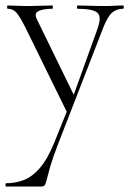

<svg xmlns="http://www.w3.org/2000/svg" viewBox="-20 -406 477 701"><path d="M178 115 228 -9 229 13 74 -303Q52 -347 39.5 -360.5Q27 -374 8 -374Q6 -374 6 -380Q6 -386 8 -386Q23 -386 39 -385Q55 -384 70 -384Q102 -384 126.5 -385Q151 -386 171 -386Q173 -386 173 -380Q173 -374 171 -374Q140 -374 121.5 -366Q103 -358 115 -335L255 -48L233 -15L336 -301Q352 -345 335.5 -359.5Q319 -374 263 -374Q261 -374 261 -380Q261 -386 263 -386Q287 -386 308.5 -385Q330 -384 364 -384Q385 -384 398 -385Q411 -386 429 -386Q432 -386 432 -380Q432 -374 429 -374Q406 -374 389.5 -360Q373 -346 357 -305L192 120Q172 172 163 203.5Q154 235 150.5 250Q147 265 143.5 270Q140 275 129 275H2Q0 275 0 269Q0 263 2 263Q36 263 66.5 251.5Q97 240 125 208Q153 176 178 115Z"/></svg>

Font: Cormorant Infant Light
Style: Regular
Weight: 300
Designer: Christian Thalmann (Catharsis Fonts)
Foundry: Catharsis Fonts
Version: Version 4.001